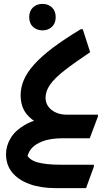

<svg xmlns="http://www.w3.org/2000/svg" viewBox="-20 -710 560 986"><path d="M11 81Q11 40 34 0.5Q57 -39 107.5 -68.5Q158 -98 239 -108L191 -72Q147 -87 116.5 -124.5Q86 -162 86 -222Q86 -260 102 -298.5Q118 -337 154.5 -378Q191 -419 250.5 -464Q310 -509 395 -560H405L443 -442Q362 -388 311 -348Q260 -308 237 -275Q214 -242 214 -208Q214 -170 245 -145.5Q276 -121 325 -121H483V-112L441 0H304Q238 0 197.5 16Q157 32 138.5 56.5Q120 81 119 109L111 74Q127 111 172 123.5Q217 136 294 136H462V146L422 256H264Q188 256 131 235Q74 214 42.5 175.5Q11 137 11 81ZM198 -554Q169 -554 149.5 -572Q130 -590 130 -622Q130 -654 149.5 -672Q169 -690 198 -690Q227 -690 246.5 -672Q266 -654 266 -622Q266 -590 246.5 -572Q227 -554 198 -554Z"/></svg>

Font: Kufam SemiBold
Style: Italic
Weight: 600
Italic angle: -11°
Designer: Artur Schmal
Foundry: Original Type
Version: Version 1.301; ttfautohint (v1.8.3)